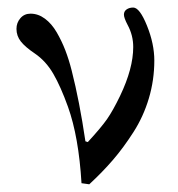

<svg xmlns="http://www.w3.org/2000/svg" viewBox="-20 -474 470 506"><path d="M23.4 -397.9Q23.4 -414.1 33.7 -426Q43.9 -438 60.5 -438Q80.6 -438 98.4 -424.8Q116.2 -411.6 129.4 -388.9Q142.6 -366.2 152.1 -341.6Q161.6 -316.9 168.9 -288.1Q189.5 -207.5 205.1 -101.6L211.4 -99.6Q246.1 -137.2 262 -159.9Q277.8 -182.6 296.4 -221.2Q331.1 -293.5 331.1 -350.1Q331.1 -380.9 316.4 -408.2Q306.6 -426.8 306.6 -435.5Q306.6 -444.3 313.7 -449.2Q320.8 -454.1 331.1 -454.1Q348.1 -454.1 367.4 -406.2Q386.7 -358.4 386.7 -314.5Q386.7 -263.2 372.3 -214.8Q357.9 -166.5 331.5 -125.5Q305.2 -84.5 277.8 -52.7Q250.5 -21 215.3 11.7L194.8 8.8Q187.5 -113.3 159.2 -192.4Q140.1 -245.6 120.6 -279.3Q101.1 -313 71.8 -333Q46.4 -350.1 34.9 -364.7Q23.4 -379.4 23.4 -397.9Z"/></svg>

Font: Theano Didot
Style: Regular
Weight: 400
Designer: Alexey Kryukov
Version: Version 2.0